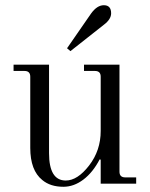

<svg xmlns="http://www.w3.org/2000/svg" viewBox="-20 -704 574 736"><path d="M378 -684Q406 -684 406 -653Q406 -630 378 -609L250 -508L237 -519L329 -652Q352 -684 378 -684ZM223 12Q173 12 142 -14Q96 -51 96 -137V-410Q96 -432 74 -432H32V-456H168V-117Q168 -12 232 -12Q277 -12 321.5 -69.5Q366 -127 366 -202V-410Q366 -432 344 -432H302V-456H438V-46Q438 -24 460 -24H502V0H366V-92L362 -93Q336 -43 299.5 -15.5Q263 12 223 12Z"/></svg>

Font: Old Standard TT
Style: Regular
Weight: 400
Designer: Alexey Kryukov <alexios@thessalonica.org.ru>
Version: Version 1.0